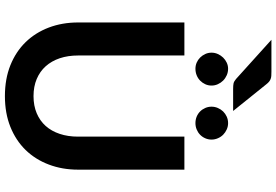

<svg xmlns="http://www.w3.org/2000/svg" viewBox="-192 -926 1126 782"><g transform="rotate(90 371.0 -535.0)"><path d="M371.5 -108.5Q410.5 -108.5 441.2 -121.5Q472 -134.5 493 -158Q514 -181.5 525.2 -215Q536.5 -248.5 536.5 -290V-723H671V-290Q671 -225.5 650.2 -170.8Q629.5 -116 590.8 -76.2Q552 -36.5 496.5 -14.2Q441 8 371.5 8Q301.5 8 246 -14.2Q190.5 -36.5 151.8 -76.2Q113 -116 92.2 -170.8Q71.5 -225.5 71.5 -290V-723H206V-290.5Q206 -249 217.2 -215.5Q228.5 -182 249.8 -158.2Q271 -134.5 301.8 -121.5Q332.5 -108.5 371.5 -108.5ZM271.5 -1077.5Q281.5 -1077.5 288.8 -1077Q296 -1076.5 301.8 -1074.2Q307.5 -1072 312.5 -1068Q317.5 -1064 323 -1057L432 -921.5H342.5Q328 -921.5 319.8 -923.2Q311.5 -925 301.5 -933.5L142 -1077.5ZM328.5 -833.5Q328.5 -820 323 -808Q317.5 -796 308.2 -787Q299 -778 286.5 -773Q274 -768 260 -768Q247 -768 235.2 -773Q223.5 -778 214.5 -787Q205.5 -796 200 -808Q194.5 -820 194.5 -833.5Q194.5 -847 200 -859.2Q205.5 -871.5 214.5 -880.8Q223.5 -890 235.2 -895.5Q247 -901 260 -901Q274 -901 286.5 -895.5Q299 -890 308.2 -880.8Q317.5 -871.5 323 -859.2Q328.5 -847 328.5 -833.5ZM548.5 -833.5Q548.5 -820 543.2 -808Q538 -796 528.8 -787Q519.5 -778 507.2 -773Q495 -768 481.5 -768Q467.5 -768 455.2 -773Q443 -778 434 -787Q425 -796 419.8 -808Q414.5 -820 414.5 -833.5Q414.5 -847 419.8 -859.2Q425 -871.5 434 -880.8Q443 -890 455.2 -895.5Q467.5 -901 481.5 -901Q495 -901 507.2 -895.5Q519.5 -890 528.8 -880.8Q538 -871.5 543.2 -859.2Q548.5 -847 548.5 -833.5Z"/></g></svg>

Font: Lato 2
Style: Bold
Weight: 700
Designer: Lukasz Dziedzic with Adam Twardoch and Botio Nikoltchev
Foundry: tyPoland Lukasz Dziedzic
Version: Version 2.015; 2015-08-06; http://www.latofonts.com/